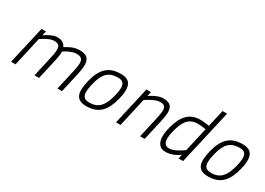

<svg xmlns="http://www.w3.org/2000/svg" viewBox="-8 -1455 3035 2198"><g transform="rotate(30 1509.5 -356.0)"><path d="M109 0 223 -500H282L267 -442Q294 -460 322 -475Q346 -488 374 -498.5Q402 -509 428 -509Q479 -509 505.5 -490Q532 -471 543 -444Q578 -467 624.5 -487.5Q671 -508 726 -508Q774 -508 803.5 -494.5Q833 -481 846.5 -451Q860 -421 858 -374Q856 -327 841 -260L782 0H722L780 -257Q792 -309 797 -346.5Q802 -384 795.5 -408Q789 -432 769.5 -443.5Q750 -455 713 -455Q687 -455 659 -445Q631 -435 608 -424Q581 -410 555 -393Q557 -376 553 -343Q549 -310 538 -260L479 0H419L477 -258Q489 -310 494 -347.5Q499 -385 493.5 -409Q488 -433 470.5 -444Q453 -455 419 -455Q393 -455 364.5 -444Q336 -433 311 -419Q282 -403 254 -384L168 0Z M1269 -509Q1370 -509 1397.5 -445Q1425 -381 1394 -257Q1378 -194 1355 -144Q1332 -94 1298.5 -60Q1265 -26 1218.5 -8Q1172 10 1109 10Q1055 10 1022.5 -6.5Q990 -23 976 -56.5Q962 -90 965 -140.5Q968 -191 985 -258Q1016 -383 1082.5 -446Q1149 -509 1269 -509ZM1118 -43Q1166 -43 1200.5 -57.5Q1235 -72 1260 -100Q1285 -128 1302 -167.5Q1319 -207 1332 -257Q1345 -307 1348.5 -344.5Q1352 -382 1344.5 -406.5Q1337 -431 1316.5 -443.5Q1296 -456 1261 -456Q1173 -456 1122.5 -409.5Q1072 -363 1046 -258Q1032 -205 1027 -164.5Q1022 -124 1029 -97Q1036 -70 1057.5 -56.5Q1079 -43 1118 -43Z M1496 0 1610 -500H1670L1657 -441Q1684 -460 1713 -475Q1738 -488 1768 -498.5Q1798 -509 1827 -509Q1877 -509 1905.5 -495Q1934 -481 1945.5 -450.5Q1957 -420 1953 -373Q1949 -326 1934 -260L1875 0H1815L1873 -259Q1885 -310 1890.5 -347Q1896 -384 1891.5 -408Q1887 -432 1870 -443.5Q1853 -455 1819 -455Q1790 -455 1759 -442.5Q1728 -430 1702 -416Q1671 -399 1641 -378L1556 0Z M2321 -509Q2337 -509 2355.5 -507.5Q2374 -506 2390.5 -504Q2407 -502 2419.5 -500.5Q2432 -499 2437 -498L2488 -722H2548L2383 0H2323L2336 -56Q2322 -45 2302.5 -33.5Q2283 -22 2260 -12.5Q2237 -3 2210.5 3.5Q2184 10 2155 10Q2106 10 2079.5 -13.5Q2053 -37 2043.5 -75Q2034 -113 2038.5 -161Q2043 -209 2057 -259Q2073 -319 2096 -366Q2119 -413 2150.5 -444.5Q2182 -476 2224 -492.5Q2266 -509 2321 -509ZM2174 -45Q2199 -45 2228 -56.5Q2257 -68 2283 -82.5Q2309 -97 2328 -110.5Q2347 -124 2352 -128L2424 -445Q2404 -447 2385 -450Q2368 -452 2350 -453.5Q2332 -455 2318 -455Q2274 -455 2242 -441.5Q2210 -428 2186 -402Q2162 -376 2145.5 -338.5Q2129 -301 2116 -253Q2106 -216 2100 -179Q2094 -142 2097.5 -112Q2101 -82 2118.5 -63.5Q2136 -45 2174 -45Z M2878 -509Q2979 -509 3006.5 -445Q3034 -381 3003 -257Q2987 -194 2964 -144Q2941 -94 2907.5 -60Q2874 -26 2827.5 -8Q2781 10 2718 10Q2664 10 2631.5 -6.5Q2599 -23 2585 -56.5Q2571 -90 2574 -140.5Q2577 -191 2594 -258Q2625 -383 2691.5 -446Q2758 -509 2878 -509ZM2727 -43Q2775 -43 2809.5 -57.5Q2844 -72 2869 -100Q2894 -128 2911 -167.5Q2928 -207 2941 -257Q2954 -307 2957.5 -344.5Q2961 -382 2953.5 -406.5Q2946 -431 2925.5 -443.5Q2905 -456 2870 -456Q2782 -456 2731.5 -409.5Q2681 -363 2655 -258Q2641 -205 2636 -164.5Q2631 -124 2638 -97Q2645 -70 2666.5 -56.5Q2688 -43 2727 -43Z"/></g></svg>

Font: Panefresco 250wt
Style: Italic
Weight: 300
Version: Version 1.000